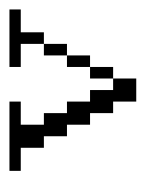

<svg xmlns="http://www.w3.org/2000/svg" viewBox="29 -337 308 406"><g transform="rotate(90 183.0 -134.0)"><path d="M0 0V-23.9H48.3V-72.8H72.8V-23.9H121.6V0ZM72.8 -72.8V-121.6H97.2V-72.8ZM97.2 -121.6V-170.4H121.6V-121.6ZM121.6 -170.4V-219.2H146V-170.4ZM194.8 0V-23.9H243.7V-72.8H219.2V-121.6H194.8V-170.4H170.4V-219.2H146V-268.1H194.8V-219.2H219.2V-170.4H243.7V-121.6H268.1V-72.8H292.5V-23.9H341.3V0Z"/></g></svg>

Font: FS Mondwest Regular
Style: Regular
Weight: 400
Designer: NZWStudios2024
Foundry: https://fontstruct.com
Version: Version 1.0